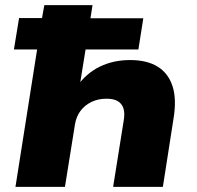

<svg xmlns="http://www.w3.org/2000/svg" viewBox="-20 -725 765 745"><path d="M40 0 124 -533H34L54 -655H143L152 -705H339L331 -654H536L517 -533H312L289 -390H279Q315 -441 367.5 -466.5Q420 -492 485 -492Q550 -492 591.5 -466.5Q633 -441 649.5 -390.5Q666 -340 653 -263L612 0H419L460 -257Q465 -286 459 -304.5Q453 -323 437 -332.5Q421 -342 393 -342Q361 -342 335 -329.5Q309 -317 292.5 -295Q276 -273 271 -243L232 0Z"/></svg>

Font: Nunito Sans 10pt SemiExpanded Black
Style: Italic
Weight: 900
Width: 6
Italic angle: -9°
Designer: Vernon Adams
Foundry: Vernon Adams
Version: Version 3.101;gftools[0.9.27]